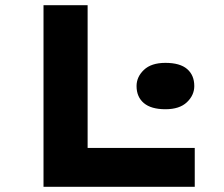

<svg xmlns="http://www.w3.org/2000/svg" viewBox="-20 -720 864 740"><path d="M147.7 0V-700H317.7V-149.9H730.6V0ZM617.6 -299Q562.5 -299 534.4 -322.7Q506.3 -346.5 506.3 -388.4Q506.3 -423.7 534.7 -450.7Q563.1 -477.7 617.6 -477.7Q673.6 -477.7 701.2 -454Q728.8 -430.2 728.8 -388.4Q728.8 -353 700.4 -326Q672 -299 617.6 -299Z"/></svg>

Font: Lexend Peta
Style: Regular
Weight: 400
Designer: Bonnie Shaver-Troup, Thomas Jockin
Foundry: Lexend
Version: Version 1.007